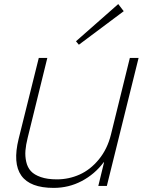

<svg xmlns="http://www.w3.org/2000/svg" viewBox="-20 -915 705 945"><path d="M662.1 -629.9 505.9 0H463.9L492.2 -116.2H490.2Q446.3 -57.6 382.3 -23.9Q318.4 9.8 244.1 9.8Q12.2 9.8 71.8 -231.9L170.9 -629.9H212.9L116.2 -236.8Q107.4 -201.7 105.2 -173.8Q103 -146 109.1 -118.7Q115.2 -91.3 131.8 -73Q148.4 -54.7 180.7 -43.5Q212.9 -32.2 259.8 -32.2Q318.8 -32.2 371.8 -55.9Q424.8 -79.6 466.6 -130.4Q508.3 -181.2 525.9 -252L619.1 -629.9ZM562 -895 588.9 -859.9 368.2 -694.8 354 -711.9Z"/></svg>

Font: Sinkin Sans 200 X Light Italic
Style: Regular
Weight: 200
Italic angle: -112°
Designer: Keith Bates
Foundry: K-Type
Version: Sinkin Sans (version 1.0)  by Keith Bates   •   © 2014   www